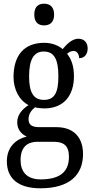

<svg xmlns="http://www.w3.org/2000/svg" viewBox="-20 -777 502 1036"><path d="M218 -640C247 -640 272 -655 272 -698C272 -742 247 -757 218 -757C188 -757 165 -742 165 -698C165 -655 188 -640 218 -640ZM198 239C355 239 428 167 428 54C428 -26 387 -91 283 -91H191C152 -91 134 -104 134 -134C134 -164 152 -185 169 -198C181 -194 205 -192 219 -192C327 -192 379 -265 379 -365C379 -425 363 -460 342 -487C353 -496 363 -502 378 -502C396 -502 407 -483 407 -463C439 -463 453 -488 453 -516C453 -544 437 -568 403 -568C364 -568 334 -530 318 -512C296 -531 261 -546 219 -546C108 -546 53 -476 53 -361C53 -295 84 -235 134 -210C98 -186 73 -157 73 -117C73 -74 99 -52 124 -40C68 -27 17 15 17 93C17 185 77 239 198 239ZM217 -238C161 -238 137 -278 137 -364C137 -454 161 -499 216 -499C273 -499 295 -456 295 -365C295 -277 274 -238 217 -238ZM200 191C121 191 91 146 91 87C91 8 137 -12 182 -12H269C323 -12 352 8 352 69C352 137 318 191 200 191Z"/></svg>

Font: Noto Serif Myanmar Condensed
Style: Regular
Weight: 400
Width: 3
Designer: Ben Mitchell and the Monotype Design Team
Foundry: Monotype Imaging Inc.
Version: Version 2.106